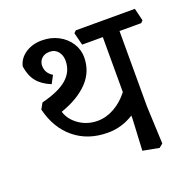

<svg xmlns="http://www.w3.org/2000/svg" viewBox="-116 -723 861 865"><g transform="rotate(-20 315.0 -290.5)"><path d="M516.1 -167 523.9 13.2 505.9 27.8 428.2 13.2 436 -137.2V-152.8Q377 -115.7 311 -116.2Q216.8 -116.2 151.9 -169.2Q86.9 -222.2 64 -316.9L80.1 -345.2Q164.1 -366.2 203.1 -400.6Q242.2 -435.1 242.2 -486.8Q242.2 -512.7 227.5 -530.8Q212.9 -548.8 188 -548.8Q163.1 -548.8 148.9 -534.9Q134.8 -521 134.8 -500Q134.8 -465.8 167 -445.8L147 -408.2Q103 -426.3 80.6 -454.6Q58.1 -482.9 51.8 -527.8Q59.6 -564 92.8 -586.4Q126 -608.9 171.9 -608.9Q215.8 -608.9 251 -590.3Q286.1 -571.8 306.2 -540.3Q326.2 -508.8 326.2 -473.1Q326.2 -404.3 279.1 -354.7Q231.9 -305.2 147 -275.9Q159.2 -235.8 198 -209Q236.8 -182.1 286.1 -182.1Q327.1 -182.1 366.5 -204.1Q405.8 -226.1 436 -265.1V-528.8H336.9L321.8 -588.9L332 -599.1H615.2L629.9 -539.1L620.1 -528.8H516.1Z"/></g></svg>

Font: Sura
Style: Regular
Weight: 400
Designer: Carolina Giovagnoli
Foundry: Huerta Tipografica
Version: Version 1.003;PS 001.002;hotconv 1.0.70;makeotf.lib2.5.58329